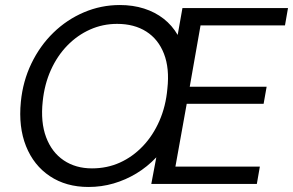

<svg xmlns="http://www.w3.org/2000/svg" viewBox="-20 -732 1166 764"><path d="M332 12Q243 12 178.5 -31Q114 -74 83.5 -150.5Q53 -227 63 -327Q71 -409 105 -479.5Q139 -550 192.5 -602Q246 -654 314 -683Q382 -712 457 -712Q509 -712 553 -698Q597 -684 631 -657.5Q665 -631 687 -593L706 -700H1126L1114 -631H778L735 -387H1041L1029 -319H723L678 -69H1014L1002 0H582L602 -106Q566 -68 523 -42Q480 -16 432 -2Q384 12 332 12ZM346 -62Q406 -62 457 -85Q508 -108 548.5 -150.5Q589 -193 614.5 -251.5Q640 -310 646 -379Q655 -460 632.5 -518Q610 -576 562 -606.5Q514 -637 446 -637Q389 -637 338.5 -614.5Q288 -592 248 -551Q208 -510 182.5 -453.5Q157 -397 150 -329Q141 -246 163.5 -186Q186 -126 233.5 -94Q281 -62 346 -62Z"/></svg>

Font: DM Sans 12pt
Style: Italic
Weight: 400
Italic angle: -10°
Version: Version 4.004;gftools[0.9.30]